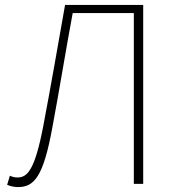

<svg xmlns="http://www.w3.org/2000/svg" viewBox="-20 -746 710 779"><path d="M53 13C118 13 156 -27 193 -232C222 -386 246 -538 275 -693H523V0H561V-726H244C213 -551 187 -400 156 -237C121 -53 90 -26 51 -26C40 -26 31 -28 20 -33L9 4C26 11 42 13 53 13Z"/></svg>

Font: Noto Sans Japanese Thin
Style: Regular
Weight: 100
Designer: Ryoko NISHIZUKA (kana & ideographs); Paul D. Hunt (Latin, Greek & Cyrillic); Wenlong ZHANG (bopomofo); Sandoll Communica
Foundry: Adobe Systems Incorporated
Version: Version 1.000;PS 1;hotconv 1.0.78;makeotf.lib2.5.61930